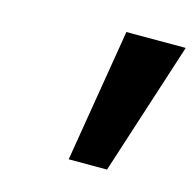

<svg xmlns="http://www.w3.org/2000/svg" viewBox="-60 -902 454 444"><g transform="rotate(15 167.0 -680.5)"><path d="M191.9 -839.8H334L231 -521H139.2Z"/></g></svg>

Font: Sinkin Sans 600 SemiBold Italic
Style: Regular
Weight: 600
Italic angle: -112°
Designer: Keith Bates
Foundry: K-Type
Version: Sinkin Sans (version 1.0)  by Keith Bates   •   © 2014   www